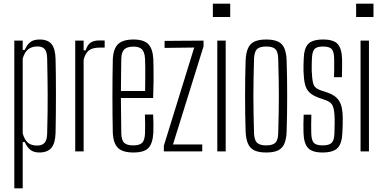

<svg xmlns="http://www.w3.org/2000/svg" viewBox="-20 -820 2076 1040"><path d="M57.5 200V-600H103V-549.5H114Q127 -579 144.8 -592.5Q162.5 -606 195 -606Q238.5 -606 259 -581.5Q279.5 -557 281 -500Q282 -463 282.5 -413.2Q283 -363.5 283 -308.2Q283 -253 282.5 -199.2Q282 -145.5 281 -100.5Q279.5 -44 258.2 -19Q237 6 193 6Q164 6 146 -7.2Q128 -20.5 114 -50.5H103V200ZM181 -31.5Q208.5 -31.5 221.8 -47Q235 -62.5 235.5 -98Q237 -159 237.8 -212.2Q238.5 -265.5 238.2 -313.8Q238 -362 237.2 -408.5Q236.5 -455 235.5 -502Q235 -538 222.8 -553.2Q210.5 -568.5 183 -568.5Q152.5 -568.5 133 -553.2Q113.5 -538 103 -503V-97Q113.5 -61.5 131.8 -46.5Q150 -31.5 181 -31.5Z M387.5 0V-600H433V-547.5H444Q453.5 -577.5 471 -589.2Q488.5 -601 518.5 -601Q526 -601 533.5 -600.8Q541 -600.5 547 -600.5V-562H519Q481 -562 461.5 -547Q442 -532 433 -496V0Z M703 6Q644 6 618.8 -19Q593.5 -44 591 -101.5Q590 -148 589.5 -197.8Q589 -247.5 589 -299Q589 -350.5 589.5 -400.5Q590 -450.5 591 -497.5Q593.5 -556 619.5 -581Q645.5 -606 703 -606Q758.5 -606 783 -581.2Q807.5 -556.5 810.5 -499Q811 -482.5 811.5 -452Q812 -421.5 811.8 -380Q811.5 -338.5 809.5 -289H635Q635 -245.5 635.8 -199.2Q636.5 -153 637 -98.5Q638 -60 653 -46.2Q668 -32.5 702 -32.5Q735.5 -32.5 749.8 -46.2Q764 -60 765.5 -98.5Q766.5 -118.5 766.2 -143.8Q766 -169 765 -199.5H809.5Q811 -172.5 811.2 -147.5Q811.5 -122.5 810.5 -101.5Q807.5 -44 784.5 -19Q761.5 6 703 6ZM635 -327H766Q766.5 -363 766.8 -397.5Q767 -432 766.8 -459.5Q766.5 -487 765.5 -502Q763.5 -537.5 749.2 -552.5Q735 -567.5 703 -567.5Q668.5 -567.5 653.2 -552.5Q638 -537.5 637 -502Q636.5 -452.5 635.8 -410Q635 -367.5 635 -327Z M867.5 0V-30.5L1032 -562.5L871.5 -560.5V-598.5L1082.5 -600V-569L917 -37.5H1075.5V0Z M1133 -728V-800H1227V-728ZM1157 0V-600H1202.5V0Z M1422 6Q1382 6 1358.2 -5.2Q1334.5 -16.5 1323.5 -41.2Q1312.5 -66 1310.5 -106Q1309 -152 1308.2 -201Q1307.5 -250 1307.5 -299.5Q1307.5 -349 1308.2 -398Q1309 -447 1310.5 -493.5Q1312.5 -534 1323.5 -558.8Q1334.5 -583.5 1358.2 -594.8Q1382 -606 1422 -606Q1462 -606 1485.8 -594.8Q1509.5 -583.5 1520.2 -558.8Q1531 -534 1532.5 -493.5Q1534 -447 1534.8 -398.2Q1535.5 -349.5 1535.5 -300Q1535.5 -250.5 1534.8 -201.5Q1534 -152.5 1532.5 -106Q1531 -66.5 1520.2 -41.5Q1509.5 -16.5 1485.8 -5.2Q1462 6 1422 6ZM1422 -32.5Q1456.5 -32.5 1471.2 -46.5Q1486 -60.5 1487 -98.5Q1488.5 -156.5 1489.5 -205.2Q1490.5 -254 1490.5 -300Q1490.5 -346 1489.5 -394.8Q1488.5 -443.5 1487 -501Q1486 -539.5 1471.8 -553.8Q1457.5 -568 1422 -568Q1386.5 -568 1372 -553.8Q1357.5 -539.5 1356 -501Q1354.5 -443.5 1353.5 -394.8Q1352.5 -346 1352.5 -299.8Q1352.5 -253.5 1353.5 -204.8Q1354.5 -156 1356 -98.5Q1357.5 -60.5 1372.5 -46.5Q1387.5 -32.5 1422 -32.5Z M1727 6Q1670.5 6 1648 -19Q1625.5 -44 1624 -101.5Q1623.5 -122.5 1623.5 -147.5Q1623.5 -172.5 1625 -199H1666.5Q1665.5 -169 1665.5 -144.2Q1665.5 -119.5 1666 -98.5Q1667 -59.5 1680.2 -46Q1693.5 -32.5 1727 -32.5Q1762 -32.5 1776.2 -46Q1790.5 -59.5 1791.5 -98.5Q1792 -113.5 1792.2 -127Q1792.5 -140.5 1792.8 -153.8Q1793 -167 1792.5 -180Q1791.5 -223 1783 -244.8Q1774.5 -266.5 1746.5 -276.5L1705.5 -291Q1674 -302.5 1656.5 -319Q1639 -335.5 1632.2 -362.8Q1625.5 -390 1624 -434Q1623.5 -451.5 1624 -466Q1624.5 -480.5 1625 -497.5Q1626 -556 1648.5 -581Q1671 -606 1730 -606Q1787.5 -606 1809.5 -581.2Q1831.5 -556.5 1833 -498.5Q1833 -478.5 1833 -453.8Q1833 -429 1832 -402H1789Q1790 -421 1790.2 -438.8Q1790.5 -456.5 1790.2 -472.8Q1790 -489 1790 -502Q1789.5 -540.5 1776.8 -554.2Q1764 -568 1730 -568Q1696 -568 1683.5 -554.2Q1671 -540.5 1669.5 -502Q1669 -483 1668.5 -468.8Q1668 -454.5 1668.5 -436.5Q1670 -394.5 1676.2 -369Q1682.5 -343.5 1713.5 -332L1754 -318.5Q1796.5 -304.5 1816.5 -274Q1836.5 -243.5 1836.5 -181.5Q1836.5 -163 1836.2 -141.2Q1836 -119.5 1834.5 -100.5Q1832.5 -44 1809.2 -19Q1786 6 1727 6Z M1909 -728V-800H2003V-728ZM1933 0V-600H1978.5V0Z"/></svg>

Font: Big Shoulders Display Thin Light
Style: Regular
Weight: 300
Version: Version 2.002